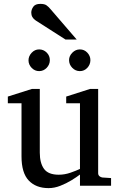

<svg xmlns="http://www.w3.org/2000/svg" viewBox="-20 -948 609 980"><path d="M546.9 0H388.2V-57.1Q371.1 -43.9 344.7 -27.8Q318.4 -11.7 288.1 0.2Q257.8 12.2 228 12.2Q163.6 12.2 126.7 -26.6Q89.8 -65.4 89.8 -149.9V-420.9H20V-455.1L143.1 -494.1H183.1V-168.9Q183.1 -115.7 204.8 -85.9Q226.6 -56.2 279.8 -56.2Q310.5 -56.2 340.3 -66.7Q370.1 -77.1 388.2 -85.9V-420.9H317.9V-455.1L439.9 -494.1H481V-64Q481 -54.7 487.5 -48.8Q494.1 -43 502.9 -42L546.9 -39.1ZM441.4 -641.1Q441.4 -618.7 425.8 -601.8Q410.2 -585 387.7 -585Q365.2 -585 348.9 -601.8Q332.5 -618.7 332.5 -641.1Q332.5 -662.1 349.1 -679Q365.7 -695.8 387.7 -695.8Q410.2 -695.8 425.8 -679.2Q441.4 -662.6 441.4 -641.1ZM234.4 -641.1Q234.4 -618.7 218.3 -601.8Q202.1 -585 179.7 -585Q157.7 -585 141.6 -601.6Q125.5 -618.2 125.5 -640.1Q125.5 -661.6 141.6 -678.7Q157.7 -695.8 179.7 -695.8Q202.1 -695.8 218.3 -679.7Q234.4 -663.6 234.4 -641.1ZM371.6 -746.1H314.5L162.6 -843.3Q139.6 -858.4 139.6 -883.3Q139.6 -898.9 149.9 -913.6Q160.2 -928.2 185.5 -928.2Q207 -928.2 217 -921.1Q227.1 -914.1 237.8 -901.4Z"/></svg>

Font: Charis
Style: Regular
Weight: 400
Designer: Walt Agee, Miriam Martin, Annie Olsen, Victor Gaultney, Lorna Priest, Alan Ward, Bob Hallissy, Martin Hosken, Sharon Cor
Foundry: SIL Global
Version: Version 7.000